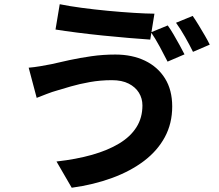

<svg xmlns="http://www.w3.org/2000/svg" viewBox="-20 -828 1040 911"><path d="M655.8 -327.7Q655.8 -361 639.2 -388Q622.5 -415 590.5 -431.3Q558.5 -447.6 511.1 -447.6Q456.5 -447.6 406.4 -438.6Q356.2 -429.6 316.3 -418Q276.4 -406.4 251 -398.7Q228.4 -392.5 201.8 -382.2Q175.3 -371.9 154.1 -363.6L116.1 -506.8Q140.9 -508.8 170.7 -513.8Q200.5 -518.9 224.6 -523.7Q261.8 -532.4 309.9 -542.9Q358.1 -553.3 413.6 -561.3Q469.1 -569.2 527.4 -569.2Q606.8 -569.2 667.7 -540.1Q728.5 -510.9 762.8 -456Q797.1 -401.1 797.1 -322.8Q797.1 -242.4 762.2 -177.6Q727.2 -112.7 663.2 -64.2Q599.1 -15.7 511.7 16.4Q424.4 48.5 320.3 62.8L248.1 -61.7Q341.7 -72.2 416.7 -93.4Q491.6 -114.7 545.2 -147Q598.8 -179.2 627.3 -224.2Q655.8 -269.1 655.8 -327.7ZM263.4 -808Q307.1 -799 367.4 -790.9Q427.8 -782.8 492.4 -776.7Q557 -770.6 615.2 -767Q673.3 -763.4 712.8 -763.1L692.9 -640.1Q649.3 -643.1 590.2 -648Q531.2 -652.9 467.8 -659.4Q404.4 -665.9 345.7 -673.4Q286.9 -680.9 243.4 -687.9ZM775.9 -707.3Q788.9 -689.5 803.6 -664.4Q818.3 -639.2 832.1 -614.1Q846 -589 855.4 -570.1L775.1 -535.6Q759.6 -566.6 738.1 -606.3Q716.6 -646 696.6 -674.8ZM894.2 -752.5Q907.5 -733.7 922.8 -708.4Q938.1 -683.1 952.5 -658.5Q966.8 -633.9 975.2 -616.2L895.7 -582Q880.3 -613.6 858 -652.8Q835.6 -692 815.2 -720Z"/></svg>

Font: Noto Sans TC Thin
Style: Regular
Weight: 100
Designer: Ryoko NISHIZUKA 西塚涼子 (kana, bopomofo & ideographs); Paul D. Hunt (Latin, Greek & Cyrillic); Sandoll Communications 산돌커뮤니
Foundry: Adobe
Version: Version 2.004-H2;hotconv 1.0.118;makeotfexe 2.5.65603